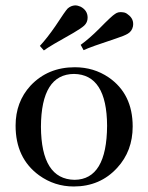

<svg xmlns="http://www.w3.org/2000/svg" viewBox="-20 -673 543 703"><path d="M129.9 -209Q130.9 -401.4 251 -402.3Q371.1 -400.4 372.1 -212.9Q371.1 -15.6 252.9 -14.6Q130.9 -16.6 129.9 -209ZM253.9 -426.8Q155.3 -426.8 91.8 -359.4Q37.1 -299.8 37.1 -212.9Q37.1 -93.8 123 -31.2Q179.7 9.8 250 9.8Q346.7 9.8 409.2 -58.6Q465.8 -120.1 465.8 -210Q465.8 -329.1 377.9 -389.6Q323.2 -426.8 253.9 -426.8ZM288.1 -579.1Q300.8 -590.8 300.8 -608.4Q300.8 -634.8 275.4 -648.4Q264.6 -653.3 254.9 -653.3Q239.3 -652.3 227.5 -641.6Q219.7 -633.8 182.6 -577.1Q152.3 -533.2 126 -504.9L140.6 -488.3Q163.1 -504.9 249 -552.7Q277.3 -569.3 288.1 -579.1ZM448.2 -549.8Q462.9 -558.6 466.8 -576.2Q471.7 -603.5 448.2 -620.1Q440.4 -627 430.7 -627.9Q413.1 -630.9 401.4 -622.1Q389.6 -615.2 343.8 -568.4Q306.6 -531.2 275.4 -508.8L286.1 -489.3Q310.5 -501 405.3 -532.2Q435.5 -542 448.2 -549.8Z"/></svg>

Font: Abhaya Libre Medium
Style: Regular
Weight: 500
Designer: Pushpananda Ekanayake, Sol Matas, Pathum Egodawatta
Foundry: Mooniak
Version: Version 1.050 ; ttfautohint (v1.6)